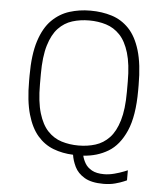

<svg xmlns="http://www.w3.org/2000/svg" viewBox="-57 -746 803 933"><g transform="rotate(5 345.0 -279.5)"><path d="M482 137Q423 137 389.5 117Q356 97 341.5 67Q327 37 323 9Q271 7 226.5 -10Q182 -27 149 -65Q116 -103 97.5 -167.5Q79 -232 79 -330V-356Q79 -459 100.5 -525.5Q122 -592 159.5 -629Q197 -666 245 -681Q293 -696 345 -696H348Q403 -696 451 -681Q499 -666 535 -628.5Q571 -591 591 -524.5Q611 -458 611 -356V-330Q611 -205 579 -132Q547 -59 493.5 -27Q440 5 373 9Q377 27 388 46Q399 65 421.5 77.5Q444 90 481 90Q505 90 531.5 83Q558 76 576.5 68.5Q595 61 595 61V110Q595 110 580 116.5Q565 123 539.5 130Q514 137 482 137ZM345 -38Q389 -38 427.5 -50Q466 -62 495 -92.5Q524 -123 540.5 -178Q557 -233 557 -318V-368Q557 -453 540.5 -508Q524 -563 495 -593.5Q466 -624 427.5 -636Q389 -648 345 -648Q301 -648 262.5 -636Q224 -624 195 -593.5Q166 -563 149.5 -508Q133 -453 133 -368V-318Q133 -233 149.5 -178Q166 -123 195 -92.5Q224 -62 262.5 -50Q301 -38 345 -38Z"/></g></svg>

Font: Chivo Medium Thin
Style: Regular
Weight: 250
Version: Version 2.002